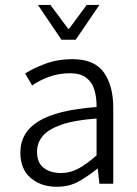

<svg xmlns="http://www.w3.org/2000/svg" viewBox="-20 -731 547 764"><path d="M205.6 12.2Q143.6 12.2 102.3 -22.7Q61 -57.6 61 -124Q61 -203.6 133.5 -248.5Q206.1 -293.5 364.3 -305.2Q364.7 -341.8 356 -372.3Q347.2 -402.8 324 -421.1Q300.8 -439.5 258.3 -439.5Q212.9 -439.5 173.8 -424.8Q134.8 -410.2 107.9 -391.1L80.1 -438.5Q110.4 -458.5 159.9 -477.1Q209.5 -495.6 268.1 -495.6Q355.5 -495.6 393.1 -442.9Q430.7 -390.1 430.7 -301.8V0H375.5L369.1 -59.6H367.2Q331.5 -30.8 293.7 -9.3Q255.9 12.2 205.6 12.2ZM222.2 -42.5Q259.8 -42.5 292.7 -60.5Q325.7 -78.6 364.3 -112.8V-259.3Q275.4 -252.9 223.6 -234.6Q171.9 -216.3 149.7 -189.2Q127.4 -162.1 127.4 -127.9Q127.4 -82.5 154.5 -62.5Q181.6 -42.5 222.2 -42.5ZM224.6 -572.8 130.9 -711.4H180.7L251 -616.7H254.9L325.2 -711.4H375.5L281.2 -572.8Z"/></svg>

Font: Varta Light Light
Style: Regular
Weight: 300
Version: Version 1.004